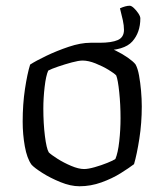

<svg xmlns="http://www.w3.org/2000/svg" viewBox="-20 -649 572 669"><path d="M257 0Q226 0 190.5 -14.5Q155 -29 127.5 -46.5Q100 -64 90 -75Q74 -97 66.5 -139Q59 -181 59 -225Q59 -286 67 -339Q75 -392 85 -424Q105 -437 141.5 -454.5Q178 -472 219.5 -486Q261 -500 296 -500Q313 -500 336.5 -492Q360 -484 383.5 -472.5Q407 -461 425.5 -448Q444 -435 452 -425Q460 -411 464.5 -386Q469 -361 471.5 -332.5Q474 -304 474 -278Q474 -220 465.5 -165.5Q457 -111 447 -77Q430 -64 400.5 -45.5Q371 -27 333.5 -13.5Q296 0 257 0ZM273 -60Q287 -60 310 -66.5Q333 -73 354 -81.5Q375 -90 382 -95Q391 -116 395.5 -156.5Q400 -197 400 -237Q400 -284 395.5 -327.5Q391 -371 385 -386Q379 -393 358.5 -405.5Q338 -418 313 -428Q288 -438 268 -438Q254 -438 230 -431.5Q206 -425 182.5 -417Q159 -409 148 -403Q140 -385 135.5 -346Q131 -307 131 -271Q131 -219 136.5 -175Q142 -131 150 -118Q158 -110 180 -96Q202 -82 228 -71Q254 -60 273 -60ZM295 -480V-500H327Q369 -500 390.5 -509.5Q412 -519 412 -545Q412 -560 408 -578.5Q404 -597 398 -620Q418 -629 432 -629Q438 -629 446.5 -621Q455 -613 462 -602.5Q469 -592 469 -585Q469 -536 441 -504.5Q413 -473 337 -473Q313 -473 295 -480Z"/></svg>

Font: Texturina ExtraLight
Style: Regular
Weight: 200
Designer: Guillermo Torres Carreño
Foundry: Omnibus-Type
Version: Version 1.002; ttfautohint (v1.8.3)